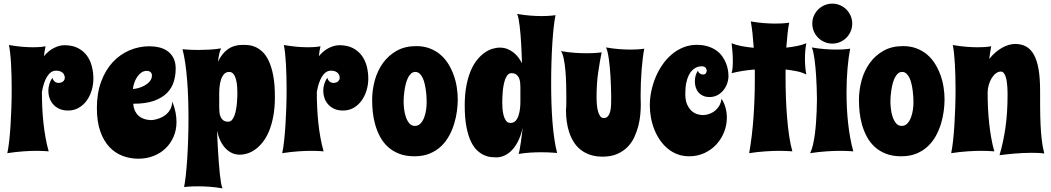

<svg xmlns="http://www.w3.org/2000/svg" viewBox="-20 -829 5740 1049"><path d="M286.1 -442.9Q271 -442.9 258.8 -434.3Q246.6 -425.8 237.1 -410.4Q227.5 -395 220.5 -373.5Q213.4 -352.1 209 -326.2Q209 -284.7 210.9 -242.2Q212.9 -199.7 217.3 -158.2Q221.7 -116.7 228.8 -77.1Q235.8 -37.6 246.1 -2Q238.3 -2.4 228 -3.4Q219.2 -3.9 206.8 -4.4Q194.3 -4.9 178.2 -4.9Q147.9 -4.9 108.2 -2.2Q68.4 0.5 20 7.8Q25.9 -19.5 30.3 -59.1Q34.7 -98.6 37.6 -145Q40.5 -191.4 42.2 -241.9Q43.9 -292.5 43.9 -341.8Q43.9 -378.4 43 -413.6Q42 -448.7 40.3 -480Q38.6 -511.2 35.6 -537.6Q32.7 -564 28.8 -583Q68.4 -576.2 100.8 -573.5Q133.3 -570.8 159.2 -570.8Q175.8 -570.8 188.5 -571.5Q201.2 -572.3 210.4 -573.2Q220.7 -574.7 229 -576.2Q223.1 -551.8 220.2 -522Q245.6 -552.7 275.6 -567.4Q305.7 -582 332 -582Q376 -582 406.2 -566.2Q436.5 -550.3 455.1 -524.7Q473.6 -499 481.9 -466.3Q490.2 -433.6 490.2 -399.9Q490.2 -367.2 481 -335.9Q471.7 -304.7 454.1 -280Q436.5 -255.4 410.6 -240.2Q384.8 -225.1 352.1 -225.1Q323.2 -225.1 303 -234.9Q282.7 -244.6 269.5 -260.3Q256.3 -275.9 250.2 -294.7Q244.1 -313.5 244.1 -332Q244.1 -351.6 249.8 -370.1Q255.4 -388.7 266.1 -403.8Q269.5 -393.1 274.7 -387.5Q279.8 -381.8 285.2 -379.4Q291 -376.5 297.9 -376Q315.9 -376 325 -384.3Q334 -392.6 334 -403.8Q334 -409.2 332 -416Q330.1 -422.9 325 -428.7Q319.8 -434.6 310.5 -438.7Q301.3 -442.9 286.1 -442.9Z M939.9 -454.1Q939.9 -417.5 929.4 -382.8Q918.9 -348.1 892.6 -321.3Q866.2 -294.4 821.5 -278.3Q776.9 -262.2 708 -262.2Q710 -238.3 718 -222.2Q726.1 -206.1 737.3 -196.3Q748.5 -186.5 761.2 -181.6Q773.9 -176.8 784.7 -174.8Q795.4 -172.9 802.7 -172.9Q810.1 -172.9 810.1 -172.9Q840.3 -176.3 864.3 -188.5Q874.5 -193.4 884.3 -200.9Q894 -208.5 902.1 -219Q910.2 -229.5 915.3 -242.9Q920.4 -256.3 921.4 -273.9Q934.1 -242.2 939.2 -214.6Q944.3 -187 944.3 -163.1Q944.3 -119.1 928.5 -82.3Q912.6 -45.4 884.8 -18.6Q856.9 8.3 818.6 23.2Q780.3 38.1 735.4 38.1Q691.4 38.1 650.6 22.9Q609.9 7.8 578.4 -25.1Q546.9 -58.1 528.1 -110.8Q509.3 -163.6 509.3 -238.8Q509.3 -320.3 532.7 -383.3Q556.2 -446.3 595.7 -489Q635.3 -531.7 687.3 -554Q739.3 -576.2 796.4 -576.2Q824.7 -576.2 850.8 -569.8Q877 -563.5 896.7 -548.8Q916.5 -534.2 928.2 -511Q939.9 -487.8 939.9 -454.1ZM706.1 -342.8Q719.7 -343.3 737.8 -348.4Q755.9 -353.5 772 -362.8Q788.1 -372.1 799.1 -385.7Q810.1 -399.4 810.1 -417Q810.1 -428.2 802.2 -435.1Q794.4 -441.9 782.2 -441.9Q765.1 -441.9 751.7 -432.1Q738.3 -422.4 728.8 -407.7Q719.2 -393.1 713.4 -375.5Q707.5 -357.9 706.1 -342.8Z M977.1 -560.1Q988.3 -559.1 1002.4 -558.1Q1014.6 -557.1 1031 -556.6Q1047.4 -556.2 1066.9 -556.2Q1094.2 -556.2 1125.7 -557.9Q1157.2 -559.6 1188 -564.9Q1182.1 -553.7 1178 -534.9Q1173.8 -516.1 1170.9 -491.2Q1190.9 -535.2 1224.4 -559.6Q1257.8 -584 1309.1 -584Q1320.3 -584 1337.6 -582.5Q1355 -581.1 1374.3 -572.8Q1393.6 -564.5 1412.8 -547.1Q1432.1 -529.8 1447.5 -498Q1462.9 -466.3 1472.4 -418.2Q1481.9 -370.1 1481.9 -299.8Q1481.9 -241.2 1473.4 -195.1Q1464.8 -148.9 1450.4 -113.8Q1436 -78.6 1416.7 -54Q1397.5 -29.3 1376.2 -13.7Q1355 2 1332.8 9Q1310.5 16.1 1290 16.1Q1266.1 16.1 1245.8 6.3Q1225.6 -3.4 1210 -20.8Q1194.3 -38.1 1183.1 -62.3Q1171.9 -86.4 1166 -115.2Q1166.5 -92.8 1168 -63Q1169.4 -33.2 1171.4 -1.2Q1173.3 30.8 1175.8 63Q1178.2 95.2 1181.2 122.8Q1184.1 150.4 1187.7 170.9Q1191.4 191.4 1195.8 200.2Q1156.7 193.4 1123 191.2Q1089.4 189 1062 189Q1044.4 189 1030.3 189.5Q1016.1 189.9 1006.3 190.9Q994.6 191.9 985.8 192.9Q990.7 168.5 995.1 129.2Q999.5 89.8 1002.7 40.8Q1005.9 -8.3 1007.8 -64.7Q1009.8 -121.1 1009.8 -180.2Q1009.8 -234.4 1008.1 -288.1Q1006.3 -341.8 1002.4 -391.1Q998.5 -440.4 992.2 -483.6Q985.8 -526.9 977.1 -560.1ZM1177.7 -319.8V-241.2Q1177.7 -228 1179.2 -214.4Q1180.7 -200.7 1185.8 -189.5Q1190.9 -178.2 1200.7 -171.1Q1210.4 -164.1 1227.1 -164.1Q1238.8 -164.1 1247.1 -173.3Q1255.4 -182.6 1260.7 -197.3Q1266.1 -211.9 1269.5 -230Q1272.9 -248 1274.4 -265.9Q1275.9 -283.7 1276.4 -299.1Q1276.9 -314.5 1276.9 -323.2Q1276.9 -336.4 1275.6 -355.5Q1274.4 -374.5 1270 -392.6Q1265.6 -410.6 1256.6 -423.3Q1247.6 -436 1231.9 -436Q1214.4 -436 1203.6 -423.6Q1192.9 -411.1 1187.3 -393.3Q1181.6 -375.5 1179.7 -355.2Q1177.7 -335 1177.7 -319.8Z M1788.1 -442.9Q1772.9 -442.9 1760.7 -434.3Q1748.5 -425.8 1739 -410.4Q1729.5 -395 1722.4 -373.5Q1715.3 -352.1 1710.9 -326.2Q1710.9 -284.7 1712.9 -242.2Q1714.8 -199.7 1719.2 -158.2Q1723.6 -116.7 1730.7 -77.1Q1737.8 -37.6 1748 -2Q1740.2 -2.4 1730 -3.4Q1721.2 -3.9 1708.7 -4.4Q1696.3 -4.9 1680.2 -4.9Q1649.9 -4.9 1610.1 -2.2Q1570.3 0.5 1522 7.8Q1527.8 -19.5 1532.2 -59.1Q1536.6 -98.6 1539.6 -145Q1542.5 -191.4 1544.2 -241.9Q1545.9 -292.5 1545.9 -341.8Q1545.9 -378.4 1544.9 -413.6Q1543.9 -448.7 1542.2 -480Q1540.5 -511.2 1537.6 -537.6Q1534.7 -564 1530.8 -583Q1570.3 -576.2 1602.8 -573.5Q1635.3 -570.8 1661.1 -570.8Q1677.7 -570.8 1690.4 -571.5Q1703.1 -572.3 1712.4 -573.2Q1722.7 -574.7 1731 -576.2Q1725.1 -551.8 1722.2 -522Q1747.6 -552.7 1777.6 -567.4Q1807.6 -582 1834 -582Q1877.9 -582 1908.2 -566.2Q1938.5 -550.3 1957 -524.7Q1975.6 -499 1983.9 -466.3Q1992.2 -433.6 1992.2 -399.9Q1992.2 -367.2 1982.9 -335.9Q1973.6 -304.7 1956.1 -280Q1938.5 -255.4 1912.6 -240.2Q1886.7 -225.1 1854 -225.1Q1825.2 -225.1 1804.9 -234.9Q1784.7 -244.6 1771.5 -260.3Q1758.3 -275.9 1752.2 -294.7Q1746.1 -313.5 1746.1 -332Q1746.1 -351.6 1751.7 -370.1Q1757.3 -388.7 1768.1 -403.8Q1771.5 -393.1 1776.6 -387.5Q1781.7 -381.8 1787.1 -379.4Q1793 -376.5 1799.8 -376Q1817.9 -376 1826.9 -384.3Q1835.9 -392.6 1835.9 -403.8Q1835.9 -409.2 1834 -416Q1832 -422.9 1826.9 -428.7Q1821.8 -434.6 1812.5 -438.7Q1803.2 -442.9 1788.1 -442.9Z M2481 -285.2Q2481 -256.8 2476.6 -222.9Q2472.2 -189 2461.9 -154.5Q2451.7 -120.1 2434.1 -87.6Q2416.5 -55.2 2390.4 -30.3Q2364.3 -5.4 2328.1 9.8Q2292 24.9 2244.1 24.9Q2196.3 24.9 2160.4 10.7Q2124.5 -3.4 2098.9 -27.1Q2073.2 -50.8 2056.6 -81.8Q2040 -112.8 2030.3 -147Q2020.5 -181.2 2016.8 -216.1Q2013.2 -251 2013.2 -282.2Q2013.2 -337.4 2027.8 -390.4Q2042.5 -443.4 2072.5 -484.9Q2102.5 -526.4 2147.7 -551.8Q2192.9 -577.1 2253.9 -577.1Q2294.9 -577.1 2327.6 -564.7Q2360.4 -552.2 2385.7 -530.8Q2411.1 -509.3 2429 -480.5Q2446.8 -451.7 2458.5 -419.4Q2470.2 -387.2 2475.6 -352.5Q2481 -317.9 2481 -285.2ZM2311 -269Q2311 -280.3 2310.3 -297.1Q2309.6 -314 2307.1 -332.5Q2304.7 -351.1 2300.5 -369.6Q2296.4 -388.2 2289.6 -402.8Q2282.7 -417.5 2272.7 -426.8Q2262.7 -436 2249 -436Q2235.8 -436 2226.1 -427.2Q2216.3 -418.5 2209.2 -404.3Q2202.1 -390.1 2197.5 -372.3Q2192.9 -354.5 2190.2 -336.7Q2187.5 -318.8 2186.3 -302.5Q2185.1 -286.1 2185.1 -274.9Q2185.1 -258.8 2187.5 -235.8Q2189.9 -212.9 2196.8 -191.9Q2203.6 -170.9 2215.6 -156Q2227.5 -141.1 2247.1 -141.1Q2265.6 -141.1 2278.1 -154.8Q2290.5 -168.5 2297.9 -188.2Q2305.2 -208 2308.1 -230Q2311 -252 2311 -269Z M3023.9 6.8Q3012.7 5.9 2998.5 4.9Q2986.3 3.9 2970 3.4Q2953.6 2.9 2934.1 2.9Q2906.2 2.9 2875 4.9Q2843.8 6.8 2813 12.2Q2815.9 6.3 2819.3 -12.2Q2822.8 -30.8 2825.9 -53.2Q2829.1 -75.7 2831.8 -97.7Q2834.5 -119.6 2835.9 -131.8Q2828.1 -95.2 2814.2 -65.2Q2800.3 -35.2 2781.7 -13.9Q2763.2 7.3 2740.2 19Q2717.3 30.8 2691.9 30.8Q2680.2 30.8 2663.1 29.3Q2646 27.8 2626.7 19.5Q2607.4 11.2 2588.1 -6.1Q2568.8 -23.4 2553.5 -54.9Q2538.1 -86.4 2528.6 -134.8Q2519 -183.1 2519 -252.9Q2519 -311.5 2527.6 -357.7Q2536.1 -403.8 2550.5 -439Q2564.9 -474.1 2584.2 -498.8Q2603.5 -523.4 2624.8 -539.1Q2646 -554.7 2668.2 -561.8Q2690.4 -568.8 2710.9 -568.8Q2733.9 -568.8 2752.4 -561.3Q2771 -553.7 2786.1 -541.7Q2801.3 -529.8 2812.5 -514.4Q2823.7 -499 2832 -483.9Q2831.1 -506.3 2830.1 -532.7Q2829.1 -559.1 2827.6 -585.9Q2826.2 -612.8 2824 -638.9Q2821.8 -665 2819.1 -687.5Q2816.4 -710 2813 -727.1Q2809.6 -744.1 2805.2 -752.9Q2844.2 -746.1 2877.9 -743.7Q2911.6 -741.2 2939 -741.2Q2956.5 -741.2 2970.7 -741.9Q2984.9 -742.7 2994.6 -743.7Q3006.3 -744.6 3015.1 -746.1Q3009.8 -721.7 3005.4 -682.4Q3001 -643.1 2997.8 -593.8Q2994.6 -544.4 2992.9 -488Q2991.2 -431.6 2991.2 -373Q2991.2 -318.8 2992.9 -265.1Q2994.6 -211.4 2998.5 -161.9Q3002.4 -112.3 3008.8 -69.1Q3015.1 -25.9 3023.9 6.8ZM2823.2 -272.9V-352.1Q2823.2 -365.2 2821.8 -378.9Q2820.3 -392.6 2815.2 -403.8Q2810.1 -415 2800.3 -422.1Q2790.5 -429.2 2773.9 -429.2Q2762.2 -429.2 2753.9 -419.9Q2745.6 -410.6 2740.2 -396Q2734.9 -381.3 2731.4 -363.3Q2728 -345.2 2726.6 -327.4Q2725.1 -309.6 2724.6 -294.2Q2724.1 -278.8 2724.1 -270Q2724.1 -256.8 2725.3 -237.5Q2726.6 -218.3 2731 -200.4Q2735.4 -182.6 2744.4 -169.9Q2753.4 -157.2 2769 -157.2Q2786.6 -157.2 2797.4 -169.4Q2808.1 -181.6 2813.7 -199.7Q2819.3 -217.8 2821.3 -237.5Q2823.2 -257.3 2823.2 -272.9Z M3500 -563Q3495.6 -541 3491.9 -511.7Q3488.3 -482.4 3485.6 -448.5Q3482.9 -414.6 3481.4 -377.7Q3480 -340.8 3480 -304.2Q3480 -292 3480.5 -280Q3481 -268.1 3481 -256.8Q3481 -232.9 3478.3 -202.6Q3475.6 -172.4 3467.5 -140.9Q3459.5 -109.4 3445.3 -79.1Q3431.2 -48.8 3408 -25.4Q3384.8 -2 3351.6 12.5Q3318.4 26.9 3272.9 26.9Q3233.9 26.9 3203.9 16.6Q3173.8 6.3 3151.6 -11.5Q3129.4 -29.3 3114.3 -53.7Q3099.1 -78.1 3089.8 -106.2Q3080.6 -134.3 3076.4 -165Q3072.3 -195.8 3072.3 -226.1Q3072.3 -233.4 3072.5 -235.1Q3072.8 -236.8 3072.8 -237.3Q3072.8 -237.8 3073.2 -239Q3073.7 -240.2 3073.7 -246.6Q3073.7 -252.9 3074 -266.6Q3074.2 -280.3 3074.2 -305.2Q3074.2 -334.5 3073.2 -371.3Q3072.3 -408.2 3069.1 -443.6Q3065.9 -479 3060.1 -507.8Q3054.2 -536.6 3044.9 -549.8Q3084.5 -543 3119.4 -540.5Q3154.3 -538.1 3183.1 -538.1Q3202.1 -538.1 3217.5 -538.8Q3232.9 -539.6 3244.1 -540.5Q3256.8 -541.5 3267.1 -543Q3257.3 -495.1 3248.3 -434.3Q3239.3 -373.5 3239.3 -294.9Q3239.3 -276.9 3241 -257.3Q3242.7 -237.8 3247.1 -221.4Q3251.5 -205.1 3259 -194.6Q3266.6 -184.1 3278.3 -184.1Q3293 -184.1 3301.3 -193.8Q3309.6 -203.6 3313.7 -219.5Q3317.9 -235.4 3318.6 -254.9Q3319.3 -274.4 3319.3 -293.9Q3318.8 -357.4 3315.4 -412.6Q3314 -436 3311.8 -460Q3309.6 -483.9 3306.6 -505.1Q3303.7 -526.4 3299.8 -543.2Q3295.9 -560.1 3291 -569.8Q3330.6 -563 3364.3 -560.5Q3397.9 -558.1 3424.3 -558.1Q3441.9 -558.1 3455.8 -558.8Q3469.7 -559.6 3479.5 -560.5Q3491.2 -561.5 3500 -563Z M3960 -414.1Q3960 -393.6 3952.9 -373Q3945.8 -352.5 3932.6 -336.2Q3919.4 -319.8 3900.1 -309.3Q3880.9 -298.8 3856.9 -298.8Q3835.4 -298.8 3820.3 -306.2Q3805.2 -313.5 3795.4 -325.2Q3785.6 -336.9 3781 -352.3Q3776.4 -367.7 3776.4 -383.8Q3776.4 -418 3793 -442.9Q3795.4 -434.6 3800 -430.4Q3804.7 -426.3 3808.6 -424.3Q3813.5 -422.4 3818.4 -421.9Q3832.5 -421.9 3836.4 -428.2Q3840.3 -434.6 3841.3 -442.9Q3841.3 -451.2 3835 -459Q3828.6 -466.8 3813 -466.8Q3808.6 -466.8 3800.5 -465.6Q3792.5 -464.4 3782.5 -459.5Q3772.5 -454.6 3762.2 -445.1Q3752 -435.5 3743.4 -418.7Q3734.9 -401.9 3729.5 -376.7Q3724.1 -351.6 3724.1 -315.9Q3724.1 -279.3 3734.9 -256.6Q3745.6 -233.9 3760.5 -221.4Q3775.4 -209 3792 -204.6Q3808.6 -200.2 3820.3 -200.2Q3830.6 -200.2 3846.2 -203.9Q3861.8 -207.5 3877.2 -217.3Q3892.6 -227.1 3905.3 -244.4Q3918 -261.7 3922.4 -289.1Q3935.5 -269.5 3943.4 -242.4Q3951.2 -215.3 3951.2 -186Q3951.2 -146 3936.3 -107.9Q3921.4 -69.8 3894.3 -40.3Q3867.2 -10.7 3829.1 7.1Q3791 24.9 3745.1 24.9Q3710.9 24.9 3681.6 13.9Q3652.3 2.9 3628.7 -16.6Q3605 -36.1 3586.4 -62.7Q3567.9 -89.4 3555.4 -120.4Q3543 -151.4 3536.6 -185.5Q3530.3 -219.7 3530.3 -253.9Q3530.3 -292 3538.6 -331.5Q3546.9 -371.1 3562.3 -407.7Q3577.6 -444.3 3600.1 -476.6Q3622.6 -508.8 3650.9 -532.5Q3679.2 -556.2 3713.4 -570.1Q3747.6 -584 3786.1 -584Q3820.8 -584 3847.2 -575.7Q3873.5 -567.4 3893.1 -553.7Q3912.6 -540 3925.3 -522.2Q3938 -504.4 3945.8 -485.6Q3953.6 -466.8 3956.8 -448.2Q3960 -429.7 3960 -414.1Z M4385.3 -592.8Q4381.3 -570.8 4379.6 -549.8Q4377.9 -528.8 4377.9 -506.8Q4377.9 -485.8 4379.6 -464.6Q4381.3 -443.4 4385.3 -421.9Q4361.8 -434.1 4332.3 -439.9Q4302.7 -445.8 4272 -449.2V-407.2Q4272 -352.1 4273.9 -295.7Q4275.9 -239.3 4280.3 -186.3Q4284.7 -133.3 4291.7 -85.9Q4298.8 -38.6 4309.1 -2Q4300.8 -2.4 4289.6 -3.4Q4279.8 -3.9 4266.6 -4.4Q4253.4 -4.9 4236.3 -4.9Q4204.6 -4.9 4163.1 -2.2Q4121.6 0.5 4073.2 7.8Q4089.8 -87.4 4096.9 -190.2Q4104 -293 4104 -391.1V-449.2Q4070.8 -446.8 4038.3 -441.7Q4005.9 -436.5 3977.1 -429.2Q3979 -434.6 3980.5 -443.4Q3981.9 -452.1 3982.7 -461.4Q3983.4 -470.7 3983.6 -479.5Q3983.9 -488.3 3983.9 -494.1Q3983.9 -519 3981.9 -543.5Q3980 -567.9 3977.1 -592.8Q4000.5 -583 4032.7 -576.9Q4064.9 -570.8 4098.1 -567.9Q4095.2 -610.4 4091.3 -646.5Q4087.4 -682.6 4082 -711.9Q4121.6 -705.1 4155.3 -702.6Q4189 -700.2 4216.3 -700.2Q4233.9 -700.2 4247.8 -700.9Q4261.7 -701.7 4271.5 -702.6Q4283.2 -703.6 4292 -705.1Q4286.6 -681.6 4283 -646.7Q4279.3 -611.8 4275.9 -568.8Q4308.1 -572.3 4336.7 -578.1Q4365.2 -584 4385.3 -592.8Z M4642.1 -2Q4633.8 -2.4 4622.6 -3.4Q4612.8 -3.9 4599.6 -4.4Q4586.4 -4.9 4569.3 -4.9Q4537.6 -4.9 4496.1 -2.2Q4454.6 0.5 4406.2 7.8Q4415.5 -10.7 4421.9 -38.8Q4428.2 -66.9 4432.4 -98.9Q4436.5 -130.9 4438.7 -163.6Q4440.9 -196.3 4441.9 -223.6Q4442.9 -251 4443.1 -270Q4443.4 -289.1 4443.4 -293.9Q4442.4 -357.4 4439 -412.6Q4437.5 -436 4435.3 -460Q4433.1 -483.9 4430.2 -505.1Q4427.2 -526.4 4423.6 -543.2Q4419.9 -560.1 4415 -569.8Q4454.6 -563 4488.3 -560.5Q4522 -558.1 4549.3 -558.1Q4566.9 -558.1 4580.8 -558.8Q4594.7 -559.6 4604.5 -560.5Q4616.2 -561.5 4625 -563Q4616.2 -519 4610.6 -457Q4605 -395 4605 -324.2Q4605 -283.7 4606.9 -242.2Q4608.9 -200.7 4613.3 -159.4Q4617.7 -118.2 4624.8 -78.4Q4631.8 -38.6 4642.1 -2ZM4418 -700.2Q4418 -722.7 4426.5 -742.4Q4435.1 -762.2 4450 -777.1Q4464.8 -792 4484.9 -800.5Q4504.9 -809.1 4527.3 -809.1Q4549.8 -809.1 4569.6 -800.5Q4589.4 -792 4604.2 -777.1Q4619.1 -762.2 4627.7 -742.4Q4636.2 -722.7 4636.2 -700.2Q4636.2 -677.7 4627.7 -657.7Q4619.1 -637.7 4604.2 -622.8Q4589.4 -607.9 4569.6 -599.4Q4549.8 -590.8 4527.3 -590.8Q4504.9 -590.8 4484.9 -599.4Q4464.8 -607.9 4450 -622.8Q4435.1 -637.7 4426.5 -657.7Q4418 -677.7 4418 -700.2Z M5140.6 -285.2Q5140.6 -256.8 5136.2 -222.9Q5131.8 -189 5121.6 -154.5Q5111.3 -120.1 5093.8 -87.6Q5076.2 -55.2 5050 -30.3Q5023.9 -5.4 4987.8 9.8Q4951.7 24.9 4903.8 24.9Q4856 24.9 4820.1 10.7Q4784.2 -3.4 4758.5 -27.1Q4732.9 -50.8 4716.3 -81.8Q4699.7 -112.8 4689.9 -147Q4680.2 -181.2 4676.5 -216.1Q4672.9 -251 4672.9 -282.2Q4672.9 -337.4 4687.5 -390.4Q4702.1 -443.4 4732.2 -484.9Q4762.2 -526.4 4807.4 -551.8Q4852.5 -577.1 4913.6 -577.1Q4954.6 -577.1 4987.3 -564.7Q5020 -552.2 5045.4 -530.8Q5070.8 -509.3 5088.6 -480.5Q5106.4 -451.7 5118.2 -419.4Q5129.9 -387.2 5135.3 -352.5Q5140.6 -317.9 5140.6 -285.2ZM4970.7 -269Q4970.7 -280.3 4970 -297.1Q4969.2 -314 4966.8 -332.5Q4964.4 -351.1 4960.2 -369.6Q4956.1 -388.2 4949.2 -402.8Q4942.4 -417.5 4932.4 -426.8Q4922.4 -436 4908.7 -436Q4895.5 -436 4885.7 -427.2Q4876 -418.5 4868.9 -404.3Q4861.8 -390.1 4857.2 -372.3Q4852.5 -354.5 4849.9 -336.7Q4847.2 -318.8 4845.9 -302.5Q4844.7 -286.1 4844.7 -274.9Q4844.7 -258.8 4847.2 -235.8Q4849.6 -212.9 4856.4 -191.9Q4863.3 -170.9 4875.2 -156Q4887.2 -141.1 4906.7 -141.1Q4925.3 -141.1 4937.7 -154.8Q4950.2 -168.5 4957.5 -188.2Q4964.8 -208 4967.8 -230Q4970.7 -252 4970.7 -269Z M5685.5 9.8Q5670.4 7.3 5652.3 6.6Q5634.3 5.9 5614.7 5.9Q5591.3 5.9 5567.1 7.1Q5543 8.3 5520 10.3Q5497.1 12.2 5476.6 14.6Q5456.1 17.1 5440.9 19Q5461.9 -51.8 5473.4 -132.3Q5484.9 -212.9 5484.9 -311Q5484.9 -318.4 5484.6 -330.6Q5484.4 -342.8 5483.4 -356.9Q5482.4 -371.1 5480.2 -385.5Q5478 -399.9 5473.9 -411.6Q5469.7 -423.3 5463.4 -430.7Q5457 -438 5447.8 -438Q5434.1 -438 5421.1 -428.2Q5408.2 -418.5 5398.2 -402.3Q5388.2 -386.2 5382.1 -365.2Q5376 -344.2 5376 -321.8Q5376 -281.2 5377.9 -239.5Q5379.9 -197.8 5384.3 -156.7Q5388.7 -115.7 5395.5 -76.4Q5402.3 -37.1 5412.6 -2Q5404.3 -2.4 5393.1 -3.4Q5383.3 -3.9 5370.1 -4.4Q5356.9 -4.9 5339.8 -4.9Q5308.1 -4.9 5266.6 -2.2Q5225.1 0.5 5176.8 7.8Q5182.6 -19.5 5187 -59.1Q5191.4 -98.6 5194.3 -145Q5197.3 -191.4 5199 -241.9Q5200.7 -292.5 5200.7 -341.8Q5200.7 -378.4 5199.7 -413.6Q5198.7 -448.7 5197 -480Q5195.3 -511.2 5192.4 -537.6Q5189.5 -564 5185.5 -583Q5225.1 -576.2 5258.8 -573.5Q5292.5 -570.8 5319.8 -570.8Q5337.4 -570.8 5351.3 -571.5Q5365.2 -572.3 5375 -573.2Q5386.7 -574.7 5395.5 -576.2Q5392.6 -561 5389.9 -543.9Q5387.2 -526.9 5384.8 -506.8Q5400.9 -527.3 5418.9 -542.7Q5437 -558.1 5455.3 -568.4Q5473.6 -578.6 5491.7 -583.7Q5509.8 -588.9 5525.9 -588.9Q5561 -588.9 5586.7 -574.5Q5612.3 -560.1 5629.2 -529.3Q5646 -498.5 5654.3 -450.7Q5662.6 -402.8 5662.6 -335.9Q5662.6 -290 5662.8 -242.7Q5663.1 -195.3 5665 -149.9Q5667 -104.5 5671.9 -63.7Q5676.8 -22.9 5685.5 9.8Z"/></svg>

Font: Spicy Rice
Style: Regular
Weight: 400
Version: Version 1.000